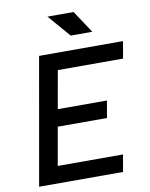

<svg xmlns="http://www.w3.org/2000/svg" viewBox="-96 -964 805 1033"><g transform="rotate(-10 306.5 -447.0)"><path d="M32.7 0 154.8 -693.4H613.3L597.2 -600.6H240.7L204.1 -393.6H472.7L456.5 -300.8H187.5L150.9 -92.8H507.3L491.2 0ZM341.3 -771.5 235.8 -893.6H378.4L459.5 -771.5Z"/></g></svg>

Font: Cascadia Mono
Style: Italic
Weight: 400
Italic angle: -10°
Monospace: yes
Designer: Aaron Bell
Foundry: Saja Typeworks
Version: Version 2404.023; ttfautohint (v1.8.4)